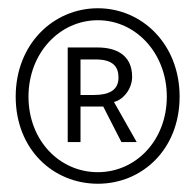

<svg xmlns="http://www.w3.org/2000/svg" viewBox="-20 -804 473 465"><path d="M217 -359C324 -359 415 -442 415 -570C415 -697 324 -784 217 -784C109 -784 18 -697 18 -570C18 -442 109 -359 217 -359ZM217 -387C124 -387 49 -464 49 -570C49 -675 124 -755 217 -755C309 -755 384 -675 384 -570C384 -464 309 -387 217 -387ZM144 -460H175V-546H230L274 -460H311L256 -557C280 -563 300 -590 300 -618C300 -673 258 -689 217 -689H144ZM175 -574V-660H212C254 -660 267 -642 267 -616C267 -585 243 -574 208 -574Z"/></svg>

Font: Noto Sans Japanese Thin
Style: Regular
Weight: 100
Designer: Ryoko NISHIZUKA (kana & ideographs); Paul D. Hunt (Latin, Greek & Cyrillic); Wenlong ZHANG (bopomofo); Sandoll Communica
Foundry: Adobe Systems Incorporated
Version: Version 1.000;PS 1;hotconv 1.0.78;makeotf.lib2.5.61930